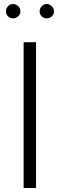

<svg xmlns="http://www.w3.org/2000/svg" viewBox="-20 -940 298 960"><path d="M98.1 0V-729H160.2V0ZM9.8 -882.8Q9.8 -897.9 20 -908.9Q30.3 -919.9 44.9 -919.9Q60.1 -919.9 71 -908.9Q82 -897.9 82 -882.8Q82 -868.7 71 -858.4Q60.1 -848.1 44.9 -848.1Q30.3 -848.1 20 -858.2Q9.8 -868.2 9.8 -882.8ZM178.2 -882.8Q178.2 -897.9 188.7 -908.9Q199.2 -919.9 213.9 -919.9Q228 -919.9 239 -908.9Q250 -897.9 250 -882.8Q250 -868.7 239.3 -858.4Q228.5 -848.1 213.9 -848.1Q198.7 -848.1 188.5 -858.4Q178.2 -868.7 178.2 -882.8Z"/></svg>

Font: Lumene Sans Light
Style: Regular
Weight: 300
Designer: Deni Anggara
Version: Version 1.003;Glyphs 3.1.2 (3151)